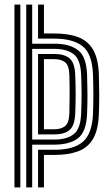

<svg xmlns="http://www.w3.org/2000/svg" viewBox="-20 -820 476 840"><path d="M43.2 0V-800H69V0ZM94.8 0V-800H120.8V-628.8H218.2Q283.5 -628.8 320.6 -601.2Q357.8 -573.8 361 -493.2Q362.2 -453 362.6 -412Q363 -371 361 -322.5Q357.8 -242.2 320.6 -214.8Q283.5 -187.2 218.2 -187.2H120.8V0ZM146.5 0V-164.8H218.2Q303.5 -164.8 343.4 -200.4Q383.2 -236 386.8 -321.5Q388.5 -366.2 388.5 -406.4Q388.5 -446.5 386.8 -494.2Q383.2 -585.8 340.5 -618.4Q297.8 -651 218.2 -651H146.5V-800H172.2V-673.5H218.2Q280 -673.5 322.4 -657.4Q364.8 -641.2 387.4 -602.4Q410 -563.5 412.5 -495Q414 -446.8 414.1 -406.4Q414.2 -366 412.5 -320.8Q410 -251.5 387.1 -212.6Q364.2 -173.8 321.8 -158Q279.2 -142.2 218.2 -142.2H172.2V0ZM120.8 -209.5H218.2Q271.8 -209.5 302.1 -232.6Q332.5 -255.8 335 -323.5Q336.8 -367.5 336.9 -406.8Q337 -446 335 -492.5Q332.5 -559.8 302.2 -583Q272 -606.2 218.2 -606.2H120.8ZM146.5 -232V-583.8H218.2Q261.8 -583.8 284.5 -564.5Q307.2 -545.2 309.2 -491.5Q311 -446 311 -407.4Q311 -368.8 309.2 -324.2Q307.2 -271 284.6 -251.5Q262 -232 218.2 -232ZM172.2 -254.5H218.2Q247.5 -254.5 264.9 -268.4Q282.2 -282.2 283.5 -325.2Q284.5 -361 284.6 -402.4Q284.8 -443.8 283.5 -490.8Q282.5 -533.8 265 -547.5Q247.5 -561.2 218.2 -561.2H172.2Z"/></svg>

Font: Big Shoulders Inline Display ExtraBold
Style: Regular
Weight: 800
Designer: Patric King
Foundry: XO Type Co
Version: Version 1.000